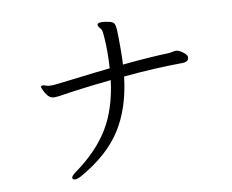

<svg xmlns="http://www.w3.org/2000/svg" viewBox="-81 -819 1162 962"><g transform="rotate(-10 500.0 -338.5)"><path d="M855 -443Q714 -442 557 -427Q539 -269 470 -161Q401 -53 259 27Q239 38 227 38Q213 38 213 28Q213 18 237 1Q351 -81 410.5 -179Q470 -277 488 -421Q325 -404 221 -387Q203 -385 197 -385Q189 -385 186 -386Q172 -389 161.5 -402Q151 -415 144.5 -429.5Q138 -444 138 -447Q138 -454 148 -454Q153 -454 161.5 -451Q170 -448 175 -447Q183 -446 194 -446Q203 -446 208 -447L320 -460Q423 -473 493 -480Q496 -519 496 -562Q496 -603 493.5 -636Q491 -669 489 -674Q486 -680 478.5 -689Q471 -698 471 -704V-706Q473 -715 492 -715Q510 -715 534 -709Q550 -705 555.5 -696.5Q561 -688 562.5 -665.5Q564 -643 564 -579Q564 -516 562 -487Q691 -500 802 -504Q809 -505 818.5 -507Q828 -509 834 -509H837Q850 -508 869 -494Q888 -480 889 -470V-466Q889 -443 855 -443Z"/></g></svg>

Font: Fusion Kai T
Style: Regular
Weight: 400
Designer: Fontworks Inc.
Version: Version 24.134;May 13, 2024